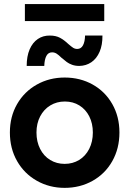

<svg xmlns="http://www.w3.org/2000/svg" viewBox="-20 -910 632 938"><path d="M28.3 -262.7Q28.3 -340.3 63.5 -401.4Q98.6 -462.4 159.9 -496.8Q221.2 -531.2 295.9 -531.2Q371.6 -531.2 432.6 -497.1Q493.7 -462.9 528.6 -401.6Q563.5 -340.3 563.5 -262.7Q563.5 -184.6 528.6 -122.8Q493.7 -61 432.4 -26.6Q371.1 7.8 295.9 7.8Q221.2 7.8 159.9 -26.9Q98.6 -61.5 63.5 -123Q28.3 -184.6 28.3 -262.7ZM433.6 -262.7Q433.6 -306.6 416.3 -341.1Q398.9 -375.5 367.9 -394.8Q336.9 -414.1 296.9 -414.1Q257.3 -414.1 225.8 -395Q194.3 -376 176.3 -341.6Q158.2 -307.1 158.2 -262.7Q158.2 -217.8 176 -182.6Q193.8 -147.5 225.3 -128.4Q256.8 -109.4 295.9 -109.4Q335 -109.4 366.5 -128.4Q397.9 -147.5 415.8 -182.6Q433.6 -217.8 433.6 -262.7ZM223.6 -736.3Q252.9 -736.3 273.2 -725.3Q293.5 -714.4 313.5 -695.3Q328.6 -682.1 337.4 -676.5Q346.2 -670.9 357.4 -670.9Q376 -670.9 385.5 -688.7Q395 -706.5 395.5 -736.3H480.5Q481 -690.4 466.6 -657Q452.1 -623.5 426.3 -606Q400.4 -588.4 367.2 -587.9Q347.7 -587.9 332.3 -593.5Q316.9 -599.1 306.4 -606.9Q295.9 -614.7 280.3 -627.9Q267.1 -641.1 256.8 -647.7Q246.6 -654.3 234.4 -654.3Q215.8 -654.3 206.5 -636.7Q197.3 -619.1 196.3 -587.9H110.4Q110.4 -635.3 124.8 -668.7Q139.2 -702.1 164.8 -719.5Q190.4 -736.8 223.6 -736.3ZM101.6 -890.1H489.3V-807.1H101.6Z"/></svg>

Font: Reddit Sans Fudge
Style: Bold
Weight: 700
Designer: Stephen Hutchings
Foundry: Reddit
Version: Version 1.013